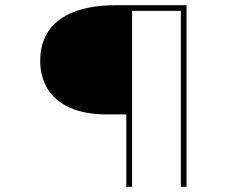

<svg xmlns="http://www.w3.org/2000/svg" viewBox="-20 -720 934 740"><path d="M467 0V-291L478 -279H393Q307 -279 249.5 -305Q192 -331 163.5 -377.5Q135 -424 135 -486Q135 -553 167 -600.5Q199 -648 264.5 -674Q330 -700 430 -700H699V0H677V-690L688 -678H476L489 -690V0Z"/></svg>

Font: Lexend Zetta Thin
Style: Regular
Weight: 250
Version: Version 1.007